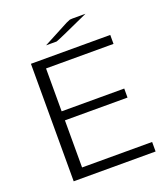

<svg xmlns="http://www.w3.org/2000/svg" viewBox="-152 -957 929 1064"><g transform="rotate(-20 312.5 -425.0)"><path d="M98.1 0V-692.9H565.9V-640.1H168V-387.2H537.1V-334H168V-56.2H581.1V0ZM211.9 -760.3 361.8 -839.4 384.8 -849.1 399.9 -850.1H477.1Q282.2 -761.2 273.9 -760.3Z"/></g></svg>

Font: CMU Bright
Style: Roman
Weight: 500
Version: Version 0.7.0